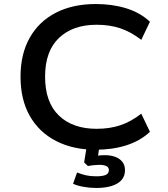

<svg xmlns="http://www.w3.org/2000/svg" viewBox="-20 -734 833 954"><path d="M455 10Q343 10 258.5 -33.5Q174 -77 128 -158Q82 -239 82 -353Q82 -466 128 -547Q174 -628 258 -671Q342 -714 456 -714Q539 -714 608 -692.5Q677 -671 725 -626L682 -536Q630 -576 577.5 -593.5Q525 -611 460 -611Q342 -611 273 -545.5Q204 -480 204 -353Q204 -226 272.5 -160Q341 -94 460 -94Q525 -94 577.5 -111.5Q630 -129 682 -169L725 -79Q677 -34 608 -12Q539 10 455 10ZM458 200Q428 200 396 194.5Q364 189 343 179L363 123Q385 132 407 137Q429 142 458 142Q490 142 505.5 135Q521 128 521 111Q521 97 508 91Q495 85 474 85Q464 85 448 86.5Q432 88 417 91L398 73L413 -20H476L464 60L435 46Q450 41 467.5 39Q485 37 502 37Q529 37 551.5 45Q574 53 587.5 69.5Q601 86 601 112Q601 142 583 161.5Q565 181 533 190.5Q501 200 458 200Z"/></svg>

Font: Nunito Sans 7pt SemiExpanded SemiBold
Style: Regular
Weight: 600
Width: 6
Designer: Vernon Adams
Foundry: Vernon Adams
Version: Version 3.101;gftools[0.9.27]